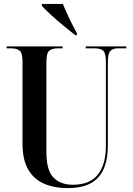

<svg xmlns="http://www.w3.org/2000/svg" viewBox="-20 -951 679 981"><path d="M326 10Q257 10 205 -12.5Q153 -35 124 -85Q95 -135 95 -217V-637Q95 -680 80.5 -692Q66 -704 38 -704H14V-714H300V-704H274Q246 -704 231.5 -691.5Q217 -679 217 -633V-175Q217 -80 253.5 -43.5Q290 -7 352 -7Q439 -7 480 -59Q521 -111 521 -206V-636Q521 -680 507 -692Q493 -704 465 -704H418V-714H625V-704H583Q558 -704 544.5 -691.5Q531 -679 531 -633V-208Q531 -99 482 -44.5Q433 10 326 10ZM365 -771Q339 -791 304.5 -819.5Q270 -848 239.5 -876Q209 -904 194 -921V-931H301Q315 -897 334.5 -856Q354 -815 373 -781V-771Z"/></svg>

Font: Noto Serif Display Condensed SemiBold
Style: Regular
Weight: 600
Width: 3
Designer: Monotype Design Team
Foundry: Monotype Imaging Inc.
Version: Version 2.009